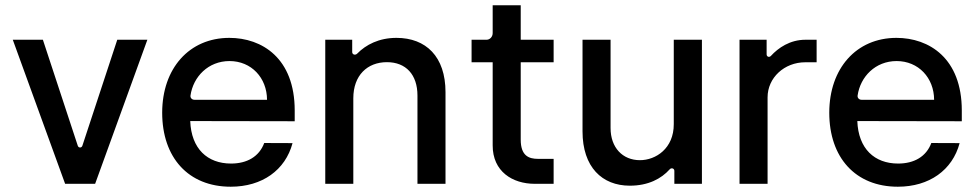

<svg xmlns="http://www.w3.org/2000/svg" viewBox="-20 -696 3706 727"><path d="M538 -545.5H424L291.9 -144.2C289.1 -135.3 277.3 -135.3 274.5 -144.2L142.4 -545.5H28.4L226.6 0H340.2Z M848.4 -552.6C696.4 -552.6 594.1 -436.8 594.1 -269.2C594.1 -99.8 692.8 11 853.7 11C972.7 11 1060.4 -51.8 1087.7 -154.1L980.5 -154.5C961.3 -103 915.5 -76.7 854.8 -76.7C765.3 -76.7 704.2 -132.8 700.3 -237.6L1095.9 -236.9V-277.7C1095.9 -475.5 972.3 -552.6 848.4 -552.6ZM991.1 -318.2H716.3C707 -318.2 699.9 -325.3 701.3 -334.5C711.6 -405.5 768.5 -464.8 849.1 -464.8C931.8 -464.8 990.8 -401.3 991.1 -318.2Z M1317.8 -323.9C1317.8 -410.9 1371.1 -460.6 1445 -460.6C1517 -460.6 1560.7 -413.4 1560.7 -334.2V0H1666.9V-346.9C1666.9 -481.9 1592.7 -552.6 1481.2 -552.6C1414.8 -552.6 1365.4 -526.6 1332.4 -492.9C1325.3 -485.8 1313.6 -489 1313.6 -498.9V-545.5H1211.6V0H1317.8Z M2076.3 -460.2V-545.5H1951.7V-676.1H1845.5V-570.7C1845.5 -556.8 1835.2 -545.5 1822.1 -545.5H1765.6V-460.2H1845.5V-145.6C1845.2 -46.5 1920.8 0 2004.6 0H2076.3V-94.5H2017C1982.6 -94.5 1951.7 -105.8 1951.7 -167.3V-460.2Z M2531.2 -226.2C2531.6 -133.5 2462.7 -89.5 2403.1 -89.5C2337.4 -89.5 2291.9 -137.1 2291.9 -211.3V-545.5H2185.7V-198.5C2185.7 -63.2 2259.9 7.1 2364.7 7.1C2435 7.1 2484 -19.5 2515.6 -54.7C2522 -62.1 2533.4 -58.6 2533.4 -49V0H2637.8V-545.5H2531.2Z M2780.2 0H2886.4V-327.4C2886.4 -401.6 2949.9 -460.2 3029.1 -460.2H3072.1V-545.5H3029.8C2970.9 -545.5 2926.8 -514.6 2899.1 -484.4C2892.8 -477.6 2882.8 -480.8 2882.8 -490.1V-545.5H2780.2Z M3374.3 -552.6C3222.3 -552.6 3120 -436.8 3120 -269.2C3120 -99.8 3218.8 11 3379.6 11C3498.6 11 3586.3 -51.8 3613.6 -154.1L3506.4 -154.5C3487.2 -103 3441.4 -76.7 3380.7 -76.7C3291.2 -76.7 3230.1 -132.8 3226.2 -237.6L3621.8 -236.9V-277.7C3621.8 -475.5 3498.2 -552.6 3374.3 -552.6ZM3517 -318.2H3242.2C3233 -318.2 3225.9 -325.3 3227.3 -334.5C3237.6 -405.5 3294.4 -464.8 3375 -464.8C3457.7 -464.8 3516.7 -401.3 3517 -318.2Z"/></svg>

Font: RA Harald Medium
Style: Regular
Weight: 500
Designer: Rasmus Andersson
Foundry: rsms
Version: Version 3.000;hotconv 1.0.109;makeotfexe 2.5.65596